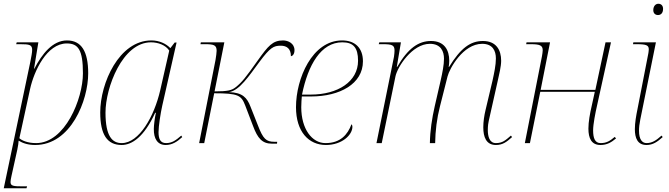

<svg xmlns="http://www.w3.org/2000/svg" viewBox="-21 -761 3559 1021"><path d="M140 -431 -1 240H120L123 230H101C50 230 35 228 35 207C35 199 37 189 40 175L71 35C76 13 77 -1 78 -13C101 1 129 10 166 10C356 10 448 -227 448 -371C448 -488 412 -546 335 -546C259 -546 202 -474 162 -396H160L183 -536H68L65 -526H87C135 -526 150 -523 150 -496C150 -482 146 -461 140 -431ZM171 0C124 0 94 -15 82 -26L139 -288C160 -383 228 -530 334 -530C395 -530 420 -496 420 -371C420 -236 325 0 171 0Z M626 10C680 10 745 -32 804 -161H808C802 -135 797 -94 797 -76C796 -23 817 10 860 10C894 10 921 -7 948 -32L943 -40C914 -15 894 0 862 0C832 0 822 -22 822 -58C822 -90 833 -160 842 -200L918 -535H908L885 -505C862 -529 826 -546 784 -546C612 -546 512 -319 512 -163C512 -45 549 10 626 10ZM626 0C576 0 540 -36 540 -162C540 -295 630 -536 782 -536C820 -536 860 -521 879 -492L831 -281C799 -142 719 0 626 0Z M1425 3H1452L1453 -7H1438C1394 -7 1378 -23 1351 -93L1311 -194C1293 -241 1269 -269 1197 -271C1253 -280 1303 -357 1358 -431C1416 -509 1434 -518 1472 -518C1504 -518 1526 -502 1526 -462C1534 -463 1545 -472 1545 -494C1545 -530 1512 -546 1484 -546C1429 -546 1405 -517 1350 -440C1285 -348 1265 -323 1232 -297C1212 -281 1191 -275 1120 -275L1172 -536H1047L1045 -526H1071C1116 -526 1131 -521 1131 -491C1131 -479 1128 -463 1125 -442L1038 0H1065L1118 -265C1247 -265 1262 -254 1283 -200L1325 -90C1349 -26 1373 3 1425 3Z M1712 10C1797 10 1853 -43 1853 -87C1853 -93 1851 -98 1848 -100C1828 -46 1790 0 1710 0C1638 0 1581 -75 1581 -191C1581 -208 1583 -241 1584 -248H1633C1786 -248 1909 -315 1909 -435C1909 -505 1868 -546 1798 -546C1639 -546 1553 -343 1553 -191C1553 -60 1621 10 1712 10ZM1631 -258H1585C1617 -416 1686 -536 1799 -536C1857 -536 1883 -509 1883 -438C1883 -328 1777 -258 1631 -258Z M2616 10C2653 10 2674 -7 2702 -32L2696 -40C2667 -15 2651 0 2616 0C2581 0 2573 -37 2573 -70C2573 -91 2576 -111 2578 -118L2626 -332C2633 -364 2644 -407 2644 -438C2644 -495 2618 -543 2547 -543C2481 -543 2429 -506 2367 -405H2365C2367 -417 2368 -428 2368 -438C2368 -495 2342 -543 2271 -543C2205 -543 2149 -505 2091 -405H2089L2111 -536H1996L1993 -526H2015C2064 -526 2077 -521 2077 -492C2077 -484 2076 -473 2074 -459L1981 0H2009L2082 -355C2092 -404 2170 -528 2265 -528C2324 -528 2340 -487 2340 -449C2340 -416 2332 -376 2322 -332L2291 -197C2276 -131 2266 -66 2265 0H2293C2294 -66 2302 -131 2319 -197L2359 -355C2369 -395 2441 -528 2543 -528C2599 -528 2616 -491 2616 -450C2616 -415 2607 -373 2598 -332L2561 -176C2554 -147 2549 -114 2549 -84C2549 -33 2564 10 2616 10Z M3172 10C3207 10 3230 -4 3255 -25L3248 -33C3223 -12 3205 0 3173 0C3143 0 3133 -26 3133 -68C3133 -100 3145 -161 3154 -200L3228 -536H3199L3145 -283H2854L2904 -536H2779L2777 -526H2803C2850 -526 2865 -519 2865 -494C2865 -485 2863 -475 2861 -462L2770 0H2797L2852 -273H3142L3126 -200C3116 -157 3108 -113 3108 -77C3108 -26 3124 10 3172 10Z M3478 -681C3492 -681 3505 -690 3505 -714C3505 -731 3495 -741 3480 -741C3464 -741 3453 -727 3453 -707C3453 -690 3464 -681 3478 -681ZM3417 10C3451 10 3475 -7 3503 -32L3497 -40C3469 -15 3447 0 3417 0C3395 0 3377 -18 3377 -66C3377 -83 3379 -102 3384 -126L3467 -536H3347L3345 -526H3366C3416 -526 3429 -520 3429 -499C3429 -493 3428 -487 3427 -479L3369 -181C3362 -147 3355 -108 3355 -74C3355 -27 3369 10 3417 10Z"/></svg>

Font: Noto Serif Display Thin
Style: Italic
Weight: 100
Italic angle: -12°
Designer: Monotype Design Team
Foundry: Monotype Imaging Inc.
Version: Version 2.009